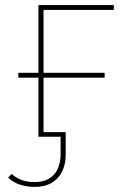

<svg xmlns="http://www.w3.org/2000/svg" viewBox="-20 -537 491 754"><path d="M131 0V-517H427V-498H151V0ZM116 197Q86 197 58 188Q30 179 12 160L26 146Q43 162 65.5 170Q88 178 115 178Q165 178 191.5 149Q218 120 218 65V-8L226 0H131V-18H238V70Q238 108 224 136.5Q210 165 183 181Q156 197 116 197ZM52 -232V-251H391V-232Z"/></svg>

Font: Montserrat Alternates Thin
Style: Regular
Weight: 100
Designer: Julieta Ulanovsky
Foundry: Julieta Ulanovsky
Version: Version 9.000